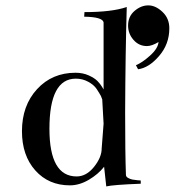

<svg xmlns="http://www.w3.org/2000/svg" viewBox="-20 -666 634 696"><path d="M512.7 -499Q483.4 -499 463.9 -521.5Q444.3 -543.9 444.3 -573.2Q444.3 -606.4 467.8 -626.5Q491.2 -646.5 517.6 -646.5Q543.9 -646.5 568.8 -623Q593.8 -599.6 593.8 -563.5Q593.8 -505.9 556.6 -462.9Q519.5 -419.9 480.5 -415L472.7 -429.7Q495.1 -438.5 523.9 -464.4Q552.7 -490.2 554.7 -513.7Q530.3 -499 512.7 -499ZM439.5 -640.6Q434.6 -475.6 433.6 -258.8Q433.6 -110.4 436.5 -32.2Q436.5 -25.4 444.3 -21Q452.1 -16.6 460 -15.1Q467.8 -13.7 478 -12.7Q488.3 -11.7 490.2 -11.7V0Q388.7 3.9 365.2 9.8L357.4 -61.5Q335.9 -34.2 301.8 -14.2Q267.6 5.9 233.4 5.9Q156.2 5.9 107.9 -48.3Q59.6 -102.5 59.6 -190.4Q59.6 -283.2 114.3 -342.8Q168.9 -402.3 253.9 -402.3Q280.3 -402.3 301.8 -392.6Q323.2 -382.8 333.5 -372.1Q343.8 -361.3 349.6 -351.6L355.5 -341.8V-585Q351.6 -604.5 285.2 -605.5L286.1 -622.1Q385.7 -622.1 439.5 -640.6ZM348.6 -127.9 355.5 -217.8 350.6 -305.7 345.7 -318.4Q339.8 -329.1 330.1 -343.8Q320.3 -358.4 299.8 -369.6Q279.3 -380.9 254.9 -380.9Q159.2 -380.9 159.2 -199.2Q159.2 -26.4 257.8 -26.4Q293 -26.4 320.8 -61Q348.6 -95.7 348.6 -127.9Z"/></svg>

Font: Bentham
Style: Regular
Weight: 400
Version: Version 002.002